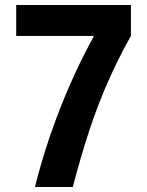

<svg xmlns="http://www.w3.org/2000/svg" viewBox="-20 -750 590 770"><path d="M120 0Q160 -159 220.5 -313.5Q281 -468 355 -602V-606H45V-730H505V-606Q456 -519 414.5 -425.5Q373 -332 338.5 -227.5Q304 -123 272 0Z"/></svg>

Font: M PLUS Code Latin SemiExpanded
Style: Bold
Weight: 700
Width: 6
Designer: Coji Morishita
Foundry: UNDERFOREST DESIGN
Version: Version 1.002; ttfautohint (v1.8.3)